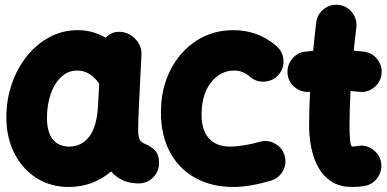

<svg xmlns="http://www.w3.org/2000/svg" viewBox="-20 -697 1600 794"><path d="M553.7 61.5Q482.4 61.5 439.5 12.2Q363.8 76.2 264.2 76.2Q189.9 76.2 131.6 39.6Q73.2 2.9 39.8 -62.3Q6.3 -127.4 6.3 -211.9Q6.3 -285.6 29.1 -350.8Q51.8 -416 92 -465.8Q132.3 -515.6 185.8 -543.9Q239.3 -572.3 301.3 -572.3Q363.8 -572.3 417 -541Q444.3 -570.3 485.4 -564.5Q520 -559.6 543.5 -531.5Q566.9 -503.4 564.9 -470.2L553.7 -241.7Q553.2 -228 552.5 -208.3Q551.8 -188.5 551.5 -170.7Q551.3 -152.8 551.8 -143.6Q552.7 -129.9 558.1 -118.9Q563.5 -107.9 581.5 -101.1Q601.6 -93.8 619.6 -76.2Q637.7 -58.6 637.7 -22Q637.7 12.2 613 36.9Q588.4 61.5 553.7 61.5ZM266.6 -90.8Q316.9 -90.8 348.9 -131.6Q380.9 -172.4 385.7 -263.7Q385.7 -264.2 385.7 -265.1L390.1 -351.1Q352.5 -405.3 299.3 -405.3Q262.2 -405.3 233.9 -379.4Q205.6 -353.5 189.9 -309.1Q174.3 -264.6 174.3 -209.5Q174.3 -150.4 198.2 -120.6Q222.2 -90.8 266.6 -90.8Z M1132.3 -388.2Q1109.9 -362.3 1075 -359.6Q1040 -356.9 1014.2 -379.4Q984.4 -405.3 949.7 -405.3Q890.6 -405.3 852.1 -355.5Q813.5 -305.7 813.5 -222.2Q813.5 -158.7 844 -124.8Q874.5 -90.8 931.6 -90.8Q956.1 -90.8 990.7 -96.4Q1025.4 -102.1 1053.7 -110.4Q1086.9 -120.1 1117.4 -103Q1147.9 -85.9 1157.2 -52.7Q1166.5 -19.5 1149.7 10.5Q1132.8 40.5 1099.6 50.3Q1011.7 76.2 945.8 76.2Q854.5 76.2 786.9 38.3Q719.2 0.5 682.4 -68.8Q645.5 -138.2 645.5 -232.4Q645.5 -330.1 684.6 -407Q723.6 -483.9 791.3 -528.1Q858.9 -572.3 944.8 -572.3Q1047.9 -572.3 1123.5 -506.3Q1149.4 -483.9 1152.1 -449Q1154.8 -414.1 1132.3 -388.2Z M1557.6 -389.6Q1553.2 -355.5 1525.6 -334.2Q1498 -313 1463.9 -317.4Q1447.3 -319.3 1429.7 -320.8Q1427.7 -284.2 1426.5 -247.3Q1425.3 -210.4 1425.3 -173.3Q1425.3 -140.6 1428 -115.7Q1430.7 -90.8 1437 -90.8Q1445.3 -90.8 1458.5 -93.3Q1492.2 -99.6 1520.8 -79.6Q1549.3 -59.6 1555.7 -26.4Q1562 7.3 1542.2 36.4Q1522.5 65.4 1488.8 71.8Q1475.1 74.2 1462.2 75.2Q1449.2 76.2 1437 76.2Q1390.1 76.2 1358.4 58.3Q1326.7 40.5 1306.9 11.7Q1287.1 -17.1 1276.6 -50.8Q1266.1 -84.5 1262.2 -116.7Q1258.3 -148.9 1258.3 -173.3Q1258.3 -209.5 1259.3 -245.6Q1260.3 -281.7 1262.2 -317.4Q1228.5 -313.5 1200.9 -334.7Q1173.3 -356 1169.4 -390.1Q1165.5 -424.3 1186.8 -451.9Q1208 -479.5 1242.2 -483.4Q1258.3 -485.4 1274.9 -486.8Q1277.8 -516.1 1281 -545.4Q1284.2 -574.7 1287.6 -603.5Q1291.5 -637.7 1318.8 -659.2Q1346.2 -680.7 1380.4 -676.8Q1414.6 -672.9 1436 -645.5Q1457.5 -618.2 1453.6 -584Q1450.7 -559.6 1448 -535.6Q1445.3 -511.7 1442.9 -487.3Q1464.8 -485.8 1485.4 -483.4Q1519.5 -479 1540.8 -451.4Q1562 -423.8 1557.6 -389.6Z"/></svg>

Font: Mikhak-DS1-FD Black
Style: Regular
Weight: 900
Designer: Amin Abedi
Version: Version 3.2